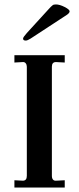

<svg xmlns="http://www.w3.org/2000/svg" viewBox="-20 -846 357 866"><path d="M45 0V-33L83 -31Q101 -31 101 -53V-545Q101 -554 96 -560.5Q91 -567 82 -566L45 -564V-597H272V-564L234 -566H232Q214 -566 214 -545V-53Q214 -42 219 -36Q224 -30 234 -31L272 -33V0ZM96 -663Q84 -663 84 -672Q84 -678 101 -697L196 -801Q211 -818 217 -822Q221 -826 232 -826Q249 -826 271.5 -814.5Q294 -803 294 -795Q294 -788 283 -780L118 -672Q104 -663 96 -663Z"/></svg>

Font: UnnaMedium
Style: Regular
Weight: 500
Designer: Jorge de Buen Unna
Foundry: Omnibus-Type
Version: Version 2.008;hotconv 1.0.109;makeotfexe 2.5.65596